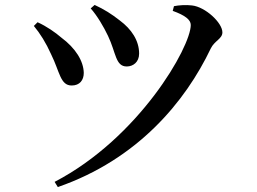

<svg xmlns="http://www.w3.org/2000/svg" viewBox="-20 -720 1040 777"><path d="M201 16 214 37C537 -75 730 -308 833 -524C848 -555 880 -563 880 -589C880 -628 811 -692 757 -698C732 -701 704 -699 684 -695L679 -676C729 -658 752 -640 752 -619C752 -530 543 -162 201 16ZM270 -374C303 -374 319 -396 319 -425C318 -473 286 -525 228 -568C205 -588 168 -614 132 -630L117 -615C142 -585 166 -547 187 -500C222 -429 224 -374 270 -374ZM493 -451C519 -451 543 -469 543 -503C543 -556 512 -602 465 -637C432 -663 402 -682 363 -700L347 -686C373 -657 400 -611 417 -575C450 -506 447 -451 493 -451Z"/></svg>

Font: GenKiMin2 TW SB
Style: Regular
Weight: 600
Version: Version 2.100;PS 2.1;hotconv 16.6.51;makeotf.lib2.5.65220 DE